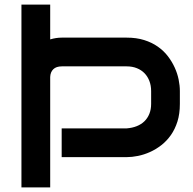

<svg xmlns="http://www.w3.org/2000/svg" viewBox="-20 -777 852 848"><path d="M201.7 -603Q214.4 -606.9 227.5 -608.9Q240.7 -610.8 252.4 -610.8H539.6Q582.5 -610.8 616.7 -600.1Q650.9 -589.4 677 -571Q703.1 -552.7 721.4 -528.8Q739.7 -504.9 751.7 -478.5Q763.7 -452.1 769 -425.5Q774.4 -398.9 774.4 -375V-317.9Q774.4 -274.4 763.7 -240.2Q752.9 -206.1 734.6 -180.2Q716.3 -154.3 692.4 -135.7Q668.5 -117.2 642.3 -105.5Q616.2 -93.8 589.6 -88.4Q563 -83 539.6 -83H252.4V-210H539.6Q564 -211.9 583.7 -219.7Q603.5 -227.5 617.7 -241.2Q631.8 -254.9 639.6 -274.2Q647.5 -293.5 647.5 -317.9V-375Q647.5 -398.9 639.9 -418.9Q632.3 -439 618.4 -453.4Q604.5 -467.8 584.5 -475.8Q564.5 -483.9 539.6 -483.9H253.4Q228.5 -483.9 215.6 -471.4Q202.6 -459 201.7 -437V50.8H74.7V-756.8H201.7Z"/></svg>

Font: Audiowide
Style: Regular
Weight: 400
Version: Version 1.003